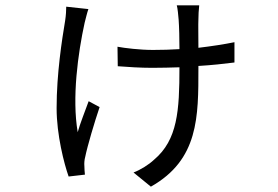

<svg xmlns="http://www.w3.org/2000/svg" viewBox="-20 -617 1040 719"><path d="M228 -592C228 -579 227 -559 224 -540C212 -468 192 -341 192 -212C192 -112 220 -4 237 44L298 37C297 29 296 13 296 5C295 -4 296 -19 299 -29C307 -69 334 -160 353 -216L312 -238C298 -199 280 -155 271 -122C249 -250 272 -418 297 -532C301 -547 306 -569 311 -583ZM858 -459C819 -451 773 -444 723 -438C723 -481 722 -527 723 -545C723 -560 724 -579 726 -597H642C645 -588 648 -557 649 -543C651 -516 652 -473 652 -433C620 -431 587 -430 553 -430C503 -430 447 -437 420 -442L421 -369C459 -366 506 -363 550 -363C586 -363 620 -364 652 -365V-364C652 -203 645 -93 557 -19C537 0 506 19 480 29L545 82C724 -19 723 -179 723 -363V-370C774 -373 818 -378 858 -383Z"/></svg>

Font: Noto Sans T Chinese Regular
Style: Regular
Weight: 400
Designer: Ryoko NISHIZUKA (kana & ideographs); Paul D. Hunt (Latin, Greek & Cyrillic); Wenlong ZHANG (bopomofo); Sandoll Communica
Foundry: Adobe Systems Incorporated
Version: Version 1.000;PS 1;hotconv 1.0.78;makeotf.lib2.5.61930